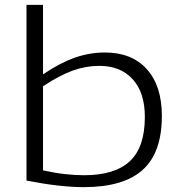

<svg xmlns="http://www.w3.org/2000/svg" viewBox="-20 -760 739 790"><path d="M89 -17V-740H157V-454Q228 -502 288.5 -523Q349 -544 412 -544Q522 -544 584 -475.5Q646 -407 646 -283Q646 -132 567 -61Q488 10 325 10Q227 10 89 -17ZM157 -59Q207 -48 249 -43.5Q291 -39 326 -39Q452 -39 514 -96.5Q576 -154 576 -279Q576 -379 526 -434Q476 -489 389 -489Q333 -489 279 -469.5Q225 -450 157 -405Z"/></svg>

Font: Georama Extended Light
Style: Regular
Weight: 300
Width: 7
Designer: Jean-Baptiste Levee
Foundry: Production Type
Version: Version 1.000